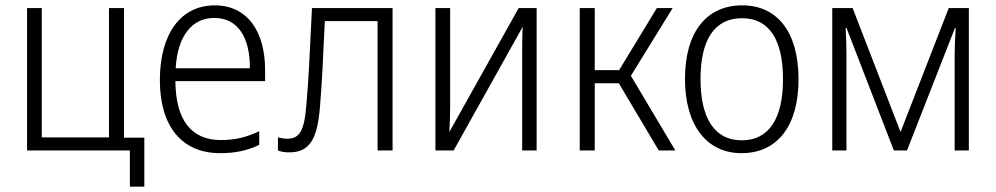

<svg xmlns="http://www.w3.org/2000/svg" viewBox="-20 -562 3718 717"><path d="M465 135H519V-48H443V-532H387V-49H136V-532H81V0H465Z M802 10C857 10 902 1 948 -21V-72C899 -49 858 -39 805 -39C694 -39 636 -114 635 -259H970V-300C970 -443 905 -542 782 -542C656 -542 577 -437 577 -263C577 -90 659 10 802 10ZM636 -307C643 -428 697 -495 780 -495C871 -495 914 -418 913 -307Z M1060 7C1136 7 1165 -41 1175 -164C1183 -261 1186 -335 1193 -483H1390V0H1446V-532H1145C1136 -348 1133 -272 1124 -169C1116 -71 1098 -44 1052 -44C1040 -44 1031 -46 1018 -49V0C1031 5 1044 7 1060 7Z M1606 0H1674L1932 -462C1930 -430 1930 -392 1930 -360V0H1984V-532H1917L1658 -69C1660 -100 1661 -138 1661 -169V-532H1606Z M2145 0H2201V-251H2291L2440 0H2502L2336 -279L2492 -532H2433L2292 -300H2201V-532H2145Z M2749 10C2884 10 2962 -93 2962 -266C2962 -443 2882 -542 2752 -542C2617 -542 2538 -441 2538 -267C2538 -93 2620 10 2749 10ZM2750 -38C2648 -38 2596 -121 2596 -267C2596 -413 2648 -494 2751 -494C2853 -494 2904 -413 2904 -266C2904 -120 2852 -38 2750 -38Z M3088 0H3141V-352C3141 -381 3140 -418 3138 -458H3141L3318 0H3367L3546 -457H3549C3546 -414 3545 -380 3545 -353V0H3598V-532H3523L3343 -69L3164 -532H3088Z"/></svg>

Font: Noto Sans SemiCondensed Light
Style: Regular
Weight: 300
Width: 4
Designer: Monotype Design Team
Foundry: Monotype Imaging Inc.
Version: Version 2.013